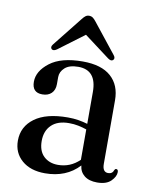

<svg xmlns="http://www.w3.org/2000/svg" viewBox="-75 -681 590 747"><g transform="rotate(10 220.0 -307.0)"><path d="M28 -97.5Q28 -153 73.5 -186.5Q119 -220 204.5 -220Q227 -220 246.5 -216.8Q266 -213.5 282.5 -208.5V-334.5Q282.5 -421 210 -421Q174.5 -421 157 -405Q139.5 -389 139.5 -368V-340Q139.5 -317 126.2 -304Q113 -291 90 -291Q49.5 -291 49.5 -334Q49.5 -376 94 -410.2Q138.5 -444.5 224 -444.5Q297.5 -444.5 335.2 -411Q373 -377.5 373 -317.5V-66.5Q373 -34 395.5 -34Q412.5 -34 417.5 -50Q420 -55 424 -55Q432 -55 432 -44Q432 -26.5 414 -8.5Q396 9.5 359.5 9.5Q327.5 9.5 309 -5.2Q290.5 -20 288 -45Q237.5 9.5 153.5 9.5Q96 9.5 62 -20Q28 -49.5 28 -97.5ZM119.5 -112.5Q119.5 -73 141.2 -52.2Q163 -31.5 197.5 -31.5Q246.5 -31.5 282.5 -66.5V-186.5Q266.5 -192 249.2 -195.5Q232 -199 212.5 -199Q168 -199 143.8 -175.8Q119.5 -152.5 119.5 -112.5ZM116.5 -473.5Q103.5 -464.5 96 -470.5Q88.5 -478 97.5 -489.5L190.5 -606.5Q197 -615 203 -619.5Q209 -624 217 -624Q225.5 -624 231.8 -619.5Q238 -615 244.5 -606.5L337.5 -489.5Q346.5 -478 338.5 -470.5Q331 -464 318 -473.5L217.5 -549Z"/></g></svg>

Font: Fraunces 144pt Soft
Style: Regular
Weight: 400
Version: Version 1.000;[0bf87f6ff]